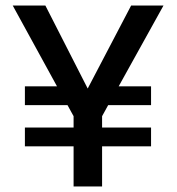

<svg xmlns="http://www.w3.org/2000/svg" viewBox="-20 -674 640 694"><path d="M526 -145H349V0H246V-145H70V-213H246V-254L224 -294H70V-362H186L26 -654H144L297 -354L454 -654H571L409 -362H526V-294H371L349 -254V-213H526Z"/></svg>

Font: Hind Colombo Medium
Style: Regular
Weight: 500
Designer: Jyotish Sonowal, Aditi Pimprikar
Foundry: Indian Type Foundry
Version: Version 1.000;PS 1.0;hotconv 1.0.86;makeotf.lib2.5.63406; tt